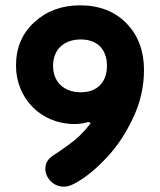

<svg xmlns="http://www.w3.org/2000/svg" viewBox="-20 -684 600 720"><path d="M219 16C231 16 243 13 256 6C297 -15 338 -48 379 -92C420 -135 453 -186 480 -244C507 -301 520 -361 520 -422C520 -493 498 -551 455 -596C411 -641 353 -664 280 -664C212 -664 155 -643 109 -601C63 -559 40 -505 40 -438C40 -315 134 -219 258 -219C269 -219 285 -219 310 -226C311 -226 312 -226 312 -226C317 -226 319 -223 319 -221C319 -220 318 -219 317 -218C294 -188 268 -163 240 -143C211 -122 191 -108 179 -101C160 -88 150 -72 150 -51C150 -18 179 16 219 16ZM283 -338C219 -338 179 -377 179 -437C179 -498 219 -536 283 -536C346 -536 381 -498 381 -437C381 -377 346 -338 283 -338Z"/></svg>

Font: Dongle
Style: Bold
Weight: 700
Designer: Yanghee Ryu
Foundry: Yanghee Ryu
Version: Version 2.000